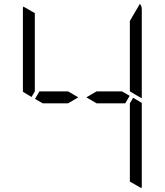

<svg xmlns="http://www.w3.org/2000/svg" viewBox="-20 -1006 856 998"><path d="M482 -531H614L654 -508L631 -469H482L429 -500ZM672 -498 717 -471V-41Q717 -32 715 -28L655 -62V-70V-82V-83V-134V-265V-450V-469ZM144 -502 99 -529V-959Q99 -968 101 -972L161 -938V-928V-918V-866V-735V-548V-531ZM334 -469H202L162 -492L185 -531H334L387 -500ZM717 -959V-500V-495L682 -515L664 -526L655 -531V-550V-735V-866V-897L707 -986Q717 -974 717 -959Z"/></svg>

Font: DSEG14 Modern
Style: Light
Weight: 300
Designer: Keshikan(Twitter:@keshinomi_88pro)
Version: Version 0.46